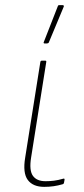

<svg xmlns="http://www.w3.org/2000/svg" viewBox="-20 -715 326 747"><path d="M152 12Q108 12 88 -15Q68 -42 78 -102L137 -474Q138 -479 143 -479H156Q161 -479 160 -474L101 -102Q93 -52 108 -31Q123 -10 157 -10Q174 -10 190 -12Q206 -14 227 -20Q232 -21 231 -15L229 -4Q228 1 223 2Q206 7 188.5 9.5Q171 12 152 12ZM153 -546Q151 -546 150 -547.5Q149 -549 151 -553L205 -691Q206 -694 207.5 -694.5Q209 -695 211 -695H224Q227 -695 228 -693Q229 -691 228 -689L170 -550Q168 -546 163 -546Z"/></svg>

Font: Sofia Sans Thin
Style: Italic
Weight: 250
Italic angle: -9°
Version: Version 4.100-B